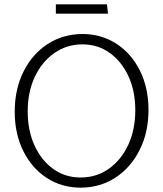

<svg xmlns="http://www.w3.org/2000/svg" viewBox="-20 -853 753 887"><path d="M354 14Q265 14 196 -31Q127 -76 87.5 -155.5Q48 -235 48 -337Q48 -440 88 -521Q128 -602 198.5 -648.5Q269 -695 360 -696Q448 -696 517.5 -651Q587 -606 626.5 -526.5Q666 -447 666 -345Q666 -242 625.5 -161Q585 -80 515 -33.5Q445 13 354 14ZM352 -33Q426 -33 483 -73.5Q540 -114 572.5 -184Q605 -254 605 -344Q605 -432 573.5 -500.5Q542 -569 487 -608.5Q432 -648 361 -648Q288 -648 230.5 -607.5Q173 -567 140.5 -497.5Q108 -428 108 -338Q108 -250 139.5 -181Q171 -112 226 -72.5Q281 -33 352 -33ZM238 -790H479L474 -833H238Z"/></svg>

Font: Catamaran ExtraLight
Style: Regular
Weight: 250
Designer: Pria Ravichandran
Version: Version 2.000